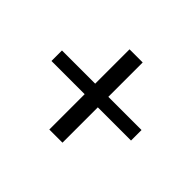

<svg xmlns="http://www.w3.org/2000/svg" viewBox="-113 -754 826 826"><g transform="rotate(45 300.0 -341.0)"><path d="M58 -376H260V-585H340V-376H542V-312H340V-97H260V-312H58Z"/></g></svg>

Font: PT Serif Caption
Style: Semibold
Weight: 600
Designer: A.Korolkova, O.Umpeleva, V.Yefimov
Foundry: ParaType Ltd
Version: Version 1.00;May 2, 2020;FontCreator 12.0.0.2544 64-bit